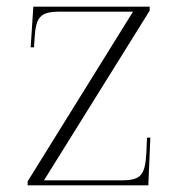

<svg xmlns="http://www.w3.org/2000/svg" viewBox="-20 -556 534 576"><path d="M63 0H425L431 -143H421L419 -96C415 -32 404 -15 345 -15H112L429 -524V-536H80L72 -414H82L84 -444C88 -504 100 -521 159 -521H379L63 -12Z"/></svg>

Font: Noto Serif Display ExtraLight
Style: Regular
Weight: 200
Designer: Monotype Design Team
Foundry: Monotype Imaging Inc.
Version: Version 2.009